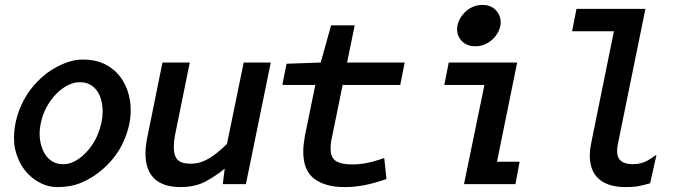

<svg xmlns="http://www.w3.org/2000/svg" viewBox="-20 -748 2790 780"><path d="M321 -120Q359 -156 378 -204Q397 -252 397 -295Q397 -319 391.5 -340.5Q386 -362 374.5 -378.5Q363 -395 345.5 -404.5Q328 -414 305 -414Q291 -414 280 -411Q269 -408 258 -403Q230 -389 208 -366Q186 -343 171 -316Q156 -289 148.5 -259.5Q141 -230 141 -204Q141 -181 147 -159Q153 -137 164.5 -119.5Q176 -102 194 -91.5Q212 -81 236 -81Q261 -81 282 -92Q303 -103 321 -120ZM42 -140Q39 -152 38 -163.5Q37 -175 37 -188Q37 -233 50.5 -278Q64 -323 89 -362.5Q114 -402 150.5 -434.5Q187 -467 233 -487Q253 -496 273.5 -501Q294 -506 320 -506Q366 -506 401.5 -489.5Q437 -473 461.5 -444.5Q486 -416 498.5 -378.5Q511 -341 511 -300Q511 -236 480 -169Q449 -102 387 -52Q353 -24 310.5 -6Q268 12 214 12Q179 12 149.5 -2Q120 -16 98 -37.5Q76 -59 62 -86Q48 -113 42 -140Z M893 -63Q858 -34 815.5 -11Q773 12 713 12Q644 12 607.5 -22Q571 -56 571 -124Q571 -156 579 -193L640 -494H751L691 -199Q686 -172 686 -151Q686 -114 702 -98.5Q718 -83 753 -83Q779 -83 799.5 -90.5Q820 -98 838 -110Q858 -123 873 -137Q878 -141 882.5 -145Q887 -149 892 -154Q896 -157 902 -163L970 -494H1080L979 0H885Z M1144 -489 1283 -494 1325 -645H1421L1390 -494H1624L1606 -403H1372L1329 -192Q1323 -168 1323 -145Q1323 -108 1344.5 -94Q1366 -80 1410 -80Q1465 -80 1523 -100L1541 -106L1550 -21L1539 -17Q1501 -4 1461.5 4Q1422 12 1380 12Q1302 12 1257 -21.5Q1212 -55 1212 -131Q1212 -147 1214 -164Q1216 -181 1219 -198L1261 -403H1127Z M1948 -403H1785L1803 -494H2081L1999 -91H2091L2074 0H1865ZM2014 -658Q2014 -640 2006 -622.5Q1998 -605 1984 -591Q1970 -577 1951.5 -568.5Q1933 -560 1911 -560Q1877 -560 1857 -580.5Q1837 -601 1837 -629Q1837 -647 1845 -664.5Q1853 -682 1867 -696.5Q1881 -711 1899.5 -719.5Q1918 -728 1940 -728Q1974 -728 1994 -707Q2014 -686 2014 -658Z M2520 12Q2451 12 2413.5 -20.5Q2376 -53 2376 -116Q2376 -130 2378 -144.5Q2380 -159 2383 -173L2474 -621H2304L2322 -712H2602L2490 -162Q2487 -149 2487 -134Q2487 -81 2550 -81Q2588 -81 2616 -99L2647 -119L2621 -3L2612 -1Q2598 3 2587.5 5.5Q2577 8 2567 9.5Q2557 11 2546 11.5Q2535 12 2520 12Z"/></svg>

Font: Codetta
Style: Bold Italic
Weight: 700
Italic angle: -11°
Designer: Ulrich Proeller
Foundry: PROSA GmbH
Version: Version 2.00;September 29, 2018;FontCreator 11.5.0.2427 64-b